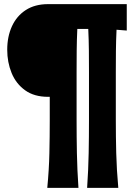

<svg xmlns="http://www.w3.org/2000/svg" viewBox="-20 -733 654 930"><path d="M209 177Q217.5 88.5 219.2 8.8Q221 -71 221 -152V-264H213Q145.5 -264 101.5 -295.8Q57.5 -327.5 36.2 -379.5Q15 -431.5 15 -492Q15 -556 38 -606Q61 -656 105.2 -684.5Q149.5 -713 213 -713H594V-585Q570 -587.5 544.5 -589Q542 -536.5 541.5 -486Q541 -435.5 541 -384V-152Q541 -71 543 8.8Q545 88.5 553 177H402Q408 88.5 409.5 8.8Q411 -71 411 -152V-384Q411 -436.5 410.5 -488Q410 -539.5 407.5 -593Q397.5 -593 386 -593H354.5Q352 -539.5 351.5 -488Q351 -436.5 351 -384V-152Q351 -71 352.5 8.8Q354 88.5 360 177Z"/></svg>

Font: Commissioner Flair Black
Style: Regular
Weight: 900
Designer: Kostas Bartsokas
Foundry: Kostas Bartsokas
Version: Version 1.000; ttfautohint (v1.8.3)